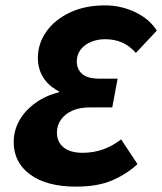

<svg xmlns="http://www.w3.org/2000/svg" viewBox="-20 -683 604 715"><path d="M263 12Q154 12 92.5 -33Q31 -78 31 -154Q31 -188 44 -218Q57 -248 80 -272Q103 -296 133.5 -313.5Q164 -331 199 -339V-343Q174 -356 156.5 -374.5Q139 -393 130 -416.5Q121 -440 121 -467Q121 -520 152 -564.5Q183 -609 239.5 -636Q296 -663 371 -663Q430 -663 483 -638Q536 -613 564 -569L486 -486Q462 -513 434 -525Q406 -537 371 -537Q343 -537 319 -527Q295 -517 280.5 -498.5Q266 -480 266 -454Q266 -426 285.5 -408Q305 -390 353 -390H418L398 -283H314Q276 -283 248.5 -270.5Q221 -258 206.5 -236.5Q192 -215 192 -190Q192 -154 217 -134Q242 -114 287 -114Q330 -114 366 -127.5Q402 -141 431 -164L492 -72Q454 -36 399.5 -12Q345 12 263 12Z"/></svg>

Font: Source Sans 3 ExtraLight ExtraBold
Style: Italic
Weight: 800
Italic angle: -11°
Version: Version 3.052;hotconv 1.1.0;makeotfexe 2.6.0